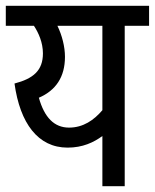

<svg xmlns="http://www.w3.org/2000/svg" viewBox="-20 -642 534 662"><path d="M494 -622H0V-553H97C113 -529 128 -495 128 -458C128 -399 95 -371 30 -354C49 -217 111 -133 213 -133C265 -133 303 -151 333 -173V0H410V-553H494ZM114 -305C172 -330 204 -376 204 -446C204 -481 194 -520 178 -553H333V-262C304 -228 267 -202 218 -202C167 -202 133 -237 114 -305Z"/></svg>

Font: Noto Sans Condensed
Style: Italic
Weight: 400
Width: 3
Italic angle: -12°
Designer: Monotype Design Team
Foundry: Monotype Imaging Inc.
Version: Version 2.013